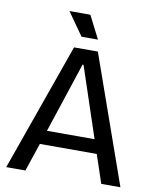

<svg xmlns="http://www.w3.org/2000/svg" viewBox="-91 -908 791 977"><g transform="rotate(10 304.0 -419.0)"><path d="M9 0 243 -660H366L599 0H500L451 -146H157L108 0ZM301 -581 181 -218H427L306 -581ZM271 -720 188 -838H296L356 -720Z"/></g></svg>

Font: Bricolage Grotesque 48pt
Style: Regular
Weight: 400
Designer: Mathieu Triay
Foundry: Atelier Triay
Version: Version 1.000; ttfautohint (v1.8.4.7-5d5b);gftools[0.9.32]